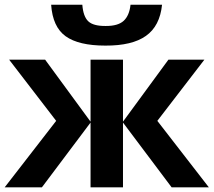

<svg xmlns="http://www.w3.org/2000/svg" viewBox="-20 -801 913 821"><path d="M367.2 -545.9H505.9V-280.8L700.2 -545.9H854L652.8 -284.2L873 0H713.9L505.9 -276.9V0H367.2V-276.9L159.2 0H0L220.2 -284.2L19 -545.9H172.9L367.2 -280.8ZM430.7 -606Q316.4 -606 260.7 -646Q205.1 -686 198.7 -780.8H332Q335.9 -730.5 357.4 -710Q378.9 -689.5 431.6 -689.9Q484.4 -689.5 508.8 -711.9Q533.2 -734.4 538.1 -780.8H672.9Q663.6 -689.5 604 -647.5Q544.9 -605.5 430.7 -606Z"/></svg>

Font: NotoSans-Bold
Style: Bold
Weight: 700
Designer: Monotype Design team
Foundry: Monotype Imaging Inc.
Version: Version 1.04